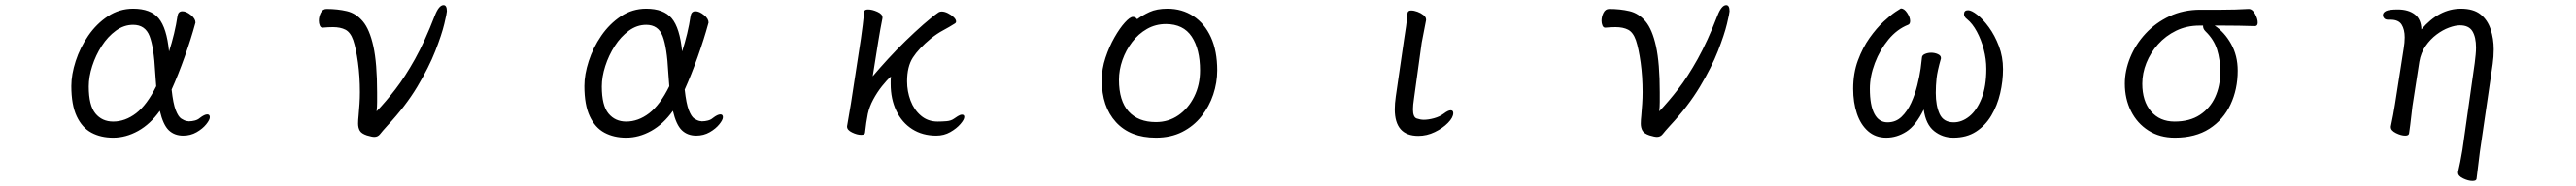

<svg xmlns="http://www.w3.org/2000/svg" viewBox="-20 -520 10040 727"><path d="M603 -87Q566 -35 518.5 -8.5Q471 18 421 18Q373 18 336.5 -1.5Q300 -21 279 -65.5Q258 -110 258 -184Q258 -229 275 -281.5Q292 -334 324 -380.5Q356 -427 400.5 -456.5Q445 -486 499 -486Q567 -486 598.5 -448.5Q630 -411 639 -319Q650 -353 658.5 -388.5Q667 -424 672 -458Q675 -476 691 -476Q706 -476 724 -461.5Q742 -447 742 -432Q742 -432 742 -431L741 -429Q741 -429 741 -428Q725 -369 700 -298.5Q675 -228 649 -170Q655 -115 665 -89.5Q675 -64 686.5 -56.5Q698 -49 708 -47Q709 -47 710 -47L715 -46Q716 -46 717 -46Q728 -46 739.5 -49Q751 -52 759 -59Q777 -73 788 -73Q798 -73 798 -62Q798 -52 784 -34.5Q770 -17 746.5 -3.5Q723 10 694 10Q660 10 638 -11Q616 -32 603 -87ZM589 -183Q588 -196 587 -209.5Q586 -223 585 -237Q580 -335 563 -379Q546 -423 499 -423Q463 -423 431.5 -400Q400 -377 376.5 -340.5Q353 -304 339.5 -262Q326 -220 326 -182Q326 -108 352 -76.5Q378 -45 421 -45Q468 -45 510.5 -77.5Q553 -110 589 -183Z M1237 -412Q1230 -412 1226.5 -420.5Q1223 -429 1223 -439Q1223 -455 1230.5 -470Q1238 -485 1253 -485Q1296 -485 1332 -476.5Q1368 -468 1394.5 -436.5Q1421 -405 1435.5 -339Q1450 -273 1450 -159Q1450 -140 1450 -121.5Q1450 -103 1448 -85Q1485 -124 1522 -172Q1559 -220 1597.5 -289Q1636 -358 1675 -459Q1691 -500 1709 -500Q1722 -500 1722 -476Q1722 -469 1712 -427Q1702 -385 1677 -321Q1652 -257 1606.5 -181Q1561 -105 1490 -29Q1470 -7 1461.5 4Q1453 15 1439 15Q1430 15 1410 9Q1389 2 1382.5 -9.5Q1376 -21 1376 -37Q1376 -44 1376.5 -52Q1377 -60 1378 -69Q1380 -92 1381.5 -114.5Q1383 -137 1383 -160Q1383 -221 1375.5 -275.5Q1368 -330 1357 -363Q1346 -394 1326.5 -404Q1307 -414 1278 -414Q1269 -414 1259 -413.5Q1249 -413 1238 -412Z M2603 -87Q2566 -35 2518.5 -8.5Q2471 18 2421 18Q2373 18 2336.5 -1.5Q2300 -21 2279 -65.5Q2258 -110 2258 -184Q2258 -229 2275 -281.5Q2292 -334 2324 -380.5Q2356 -427 2400.5 -456.5Q2445 -486 2499 -486Q2567 -486 2598.5 -448.5Q2630 -411 2639 -319Q2650 -353 2658.5 -388.5Q2667 -424 2672 -458Q2675 -476 2691 -476Q2706 -476 2724 -461.5Q2742 -447 2742 -432Q2742 -432 2742 -431L2741 -429Q2741 -429 2741 -428Q2725 -369 2700 -298.5Q2675 -228 2649 -170Q2655 -115 2665 -89.5Q2675 -64 2686.5 -56.5Q2698 -49 2708 -47Q2709 -47 2710 -47L2715 -46Q2716 -46 2717 -46Q2728 -46 2739.5 -49Q2751 -52 2759 -59Q2777 -73 2788 -73Q2798 -73 2798 -62Q2798 -52 2784 -34.5Q2770 -17 2746.5 -3.5Q2723 10 2694 10Q2660 10 2638 -11Q2616 -32 2603 -87ZM2589 -183Q2588 -196 2587 -209.5Q2586 -223 2585 -237Q2580 -335 2563 -379Q2546 -423 2499 -423Q2463 -423 2431.5 -400Q2400 -377 2376.5 -340.5Q2353 -304 2339.5 -262Q2326 -220 2326 -182Q2326 -108 2352 -76.5Q2378 -45 2421 -45Q2468 -45 2510.5 -77.5Q2553 -110 2589 -183Z M3282 -27 3297 -115 3336 -369Q3339 -389 3343 -421.5Q3347 -454 3349 -475Q3350 -483 3364 -483Q3380 -483 3400 -474Q3420 -465 3420 -452V-449Q3417 -435 3412 -407Q3407 -379 3404 -360L3382 -222Q3409 -254 3442 -290Q3475 -326 3510.5 -360.5Q3546 -395 3579.5 -424.5Q3613 -454 3639 -472Q3644 -475 3651 -475Q3662 -475 3675 -468.5Q3688 -462 3697.5 -453Q3707 -444 3707 -436Q3707 -431 3702 -428Q3680 -414 3656.5 -401.5Q3633 -389 3608 -369Q3561 -330 3538.5 -295Q3516 -260 3516 -202Q3516 -163 3529.5 -127Q3543 -91 3570 -68Q3597 -45 3635 -45Q3652 -45 3670 -46.5Q3688 -48 3700 -57Q3704 -60 3713.5 -66Q3723 -72 3730 -72Q3739 -72 3739 -63Q3739 -53 3724 -35.5Q3709 -18 3684.5 -4Q3660 10 3630 10Q3576 10 3536 -15.5Q3496 -41 3474 -87Q3452 -133 3452 -192Q3452 -200 3452 -207Q3452 -214 3453 -221Q3437 -207 3418 -183Q3399 -159 3384 -131Q3369 -103 3363 -75Q3360 -61 3357 -40.5Q3354 -20 3352 -1Q3351 7 3337 7Q3321 7 3301.5 -2.5Q3282 -12 3282 -25Z M4413 -445Q4433 -460 4461 -473Q4489 -486 4531 -486Q4588 -486 4632 -457Q4676 -428 4700.5 -374.5Q4725 -321 4725 -245Q4725 -197 4709.5 -150.5Q4694 -104 4663.5 -65.5Q4633 -27 4588.5 -4.5Q4544 18 4486 18Q4386 18 4330.5 -42.5Q4275 -103 4275 -207Q4275 -251 4289.5 -294.5Q4304 -338 4324.5 -374Q4345 -410 4365 -432Q4385 -454 4396 -454Q4406 -454 4413 -445ZM4486 -43Q4535 -43 4573.5 -69.5Q4612 -96 4635 -142Q4658 -188 4658 -245Q4658 -328 4625.5 -377Q4593 -426 4525 -426Q4485 -426 4451.5 -407Q4418 -388 4393.5 -356Q4369 -324 4355.5 -285.5Q4342 -247 4342 -208Q4342 -126 4379.5 -84.5Q4417 -43 4486 -43Z M5453 -364Q5457 -387 5461 -417Q5465 -447 5467 -470Q5469 -479 5481 -479Q5492 -479 5505.5 -474Q5519 -469 5529 -461Q5539 -453 5539 -444V-441L5522 -353L5492 -135Q5490 -122 5489 -111.5Q5488 -101 5488 -93Q5488 -62 5502.5 -57Q5517 -52 5530 -52Q5548 -52 5570 -58Q5592 -64 5608 -76Q5625 -89 5635 -89Q5645 -89 5645 -78Q5645 -61 5624.5 -40Q5604 -19 5573 -4Q5542 11 5509 11Q5417 11 5417 -93Q5417 -104 5418 -117Q5419 -130 5421 -143Z M6237 -412Q6230 -412 6226.5 -420.5Q6223 -429 6223 -439Q6223 -455 6230.5 -470Q6238 -485 6253 -485Q6296 -485 6332 -476.5Q6368 -468 6394.5 -436.5Q6421 -405 6435.5 -339Q6450 -273 6450 -159Q6450 -140 6450 -121.5Q6450 -103 6448 -85Q6485 -124 6522 -172Q6559 -220 6597.5 -289Q6636 -358 6675 -459Q6691 -500 6709 -500Q6722 -500 6722 -476Q6722 -469 6712 -427Q6702 -385 6677 -321Q6652 -257 6606.5 -181Q6561 -105 6490 -29Q6470 -7 6461.5 4Q6453 15 6439 15Q6430 15 6410 9Q6389 2 6382.5 -9.5Q6376 -21 6376 -37Q6376 -44 6376.5 -52Q6377 -60 6378 -69Q6380 -92 6381.5 -114.5Q6383 -137 6383 -160Q6383 -221 6375.5 -275.5Q6368 -330 6357 -363Q6346 -394 6326.5 -404Q6307 -414 6278 -414Q6269 -414 6259 -413.5Q6249 -413 6238 -412Z M7546 -291Q7532 -242 7529 -214Q7526 -186 7526 -157Q7526 -107 7541 -74.5Q7556 -42 7596 -42Q7628 -42 7657 -65.5Q7686 -89 7704.5 -135.5Q7723 -182 7723 -251Q7723 -289 7713 -327Q7703 -365 7686 -396.5Q7669 -428 7648 -445Q7636 -454 7636 -465Q7636 -480 7652 -480Q7665 -480 7687.5 -462.5Q7710 -445 7733 -413.5Q7756 -382 7772 -340Q7788 -298 7788 -250Q7788 -203 7777 -155.5Q7766 -108 7742.5 -68.5Q7719 -29 7682.5 -5.5Q7646 18 7595 18Q7552 18 7519.5 -8Q7487 -34 7479 -92Q7448 -29 7411 -5.5Q7374 18 7333 18Q7291 18 7262 -7.5Q7233 -33 7218.5 -76.5Q7204 -120 7204 -173Q7204 -234 7222.5 -284Q7241 -334 7268 -372Q7295 -410 7322.5 -435.5Q7350 -461 7369.5 -474Q7389 -487 7390 -487Q7403 -487 7414.5 -469.5Q7426 -452 7426 -438Q7426 -426 7418 -423Q7375 -406 7341.5 -365.5Q7308 -325 7288.5 -273.5Q7269 -222 7269 -173Q7269 -109 7286.5 -75.5Q7304 -42 7338 -42Q7370 -42 7392.5 -63.5Q7415 -85 7430 -118Q7445 -151 7454 -187Q7463 -223 7467 -252Q7471 -281 7472 -294Q7472 -304 7483.5 -309Q7495 -314 7508 -314Q7522 -314 7534 -308.5Q7546 -303 7546 -294Z M8746 -485Q8760 -485 8770.5 -466Q8781 -447 8781 -432Q8781 -418 8770 -418Q8737 -419 8708 -419.5Q8679 -420 8644 -420H8613Q8651 -395 8677 -349Q8703 -303 8703 -244Q8703 -171 8675 -111.5Q8647 -52 8592.5 -17Q8538 18 8458 18Q8399 18 8355 -10Q8311 -38 8287 -86Q8263 -134 8263 -193Q8263 -244 8284 -295.5Q8305 -347 8344 -389Q8383 -431 8437 -456.5Q8491 -482 8558 -482H8640Q8694 -482 8745 -485ZM8568 -420H8554Q8504 -420 8463 -400Q8422 -380 8392.5 -347Q8363 -314 8347 -274Q8331 -234 8331 -193Q8331 -125 8365 -85Q8399 -45 8457 -45Q8516 -45 8555.5 -71Q8595 -97 8615 -140.5Q8635 -184 8635 -238Q8635 -287 8622.5 -326.5Q8610 -366 8578 -397Q8572 -403 8570 -408Q8568 -413 8568 -417Z M9634 179Q9633 187 9618 187Q9602 187 9582 177.5Q9562 168 9562 155V152Q9566 135 9570.5 112.5Q9575 90 9579 65L9627 -274Q9629 -291 9630.5 -306Q9632 -321 9632 -334Q9632 -375 9618 -398Q9604 -421 9569 -421Q9551 -421 9526.5 -412Q9502 -403 9478 -385Q9454 -367 9435.5 -340.5Q9417 -314 9411 -279L9384 -104Q9383 -95 9380.5 -74Q9378 -53 9375.5 -31.5Q9373 -10 9371 1Q9370 10 9356 10Q9340 10 9320 0Q9300 -10 9300 -23V-26Q9304 -44 9309 -71Q9314 -98 9316 -112L9350 -330Q9352 -342 9353 -353Q9354 -364 9354 -374Q9354 -405 9342 -424Q9330 -443 9299 -443H9289Q9279 -443 9274 -448.5Q9269 -454 9269 -461Q9269 -471 9281 -477Q9293 -483 9327 -483Q9368 -483 9393 -464Q9418 -445 9419 -405Q9488 -486 9573 -486Q9622 -486 9649.5 -464Q9677 -442 9689 -405.5Q9701 -369 9701 -327Q9701 -313 9700 -298.5Q9699 -284 9697 -270L9647 73Z"/></svg>

Font: Klee One SemiBold
Style: Regular
Weight: 600
Designer: Fontworks Inc.
Foundry: Fontworks Inc.
Version: Version 1.00;January 12, 2022;FontCreator 13.0.0.2683 64-bit